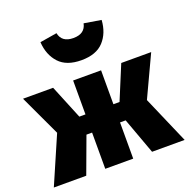

<svg xmlns="http://www.w3.org/2000/svg" viewBox="-147 -955 1075 1091"><g transform="rotate(-20 390.5 -409.5)"><path d="M786 0H589L509 -219H475V0H306V-219H272L191 0H-5L119 -286L3 -534H185L269 -329H306V-534H475V-329H512L597 -534H778L662 -286ZM391 -626Q301 -626 256 -675Q211 -724 206 -802L309 -819Q321 -760 391 -760Q461 -760 473 -819L576 -802Q571 -724 526 -675Q481 -626 391 -626Z"/></g></svg>

Font: Trujillo Black
Style: Regular
Weight: 900
Designer: Fira Sans original fonts by bBox Type GmbH, Carrois Corporate GbR, & Edenspiekermann AG / Changes by Cristiano Sobral
Foundry: Fira Sans original fonts by bBox Type GmbH, Carrois Corporate GbR, & Edenspiekermann AG / Changes by Cristiano Sobral
Version: Version 4.301;July 28, 2020;FontCreator 13.0.0.2655 64-bit